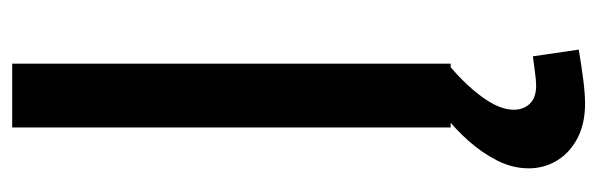

<svg xmlns="http://www.w3.org/2000/svg" viewBox="-338 -388 938 301"><g transform="rotate(-90 130.5 -238.0)"><path d="M118.1 210.7Q86.2 210.7 63.5 198.6Q40.8 186.6 28.7 166.5Q16.6 146.5 16.6 122.5Q16.6 97.1 28.6 73.4Q40.5 49.7 59.2 28.6Q77.9 7.5 98.4 -8.5L175.1 0Q154.6 17.6 139.5 35.3Q124.5 52.9 116.5 68.7Q108.5 84.5 108.5 99Q108.5 114.4 118 124.2Q127.5 134 146.1 134Q154.6 134 168.2 132.1Q181.8 130.3 192.2 128.9L202.7 200.8Q180 204.7 157 207.7Q134 210.7 118.1 210.7ZM80.7 0V-687.4H180.7V0Z"/></g></svg>

Font: TitilliumWeb ExtraLight
Style: Regular
Weight: 400
Designer: Mohamed Gaber, Accademia di Belle Arti di Urbino and others
Foundry: Kief Type Foundry, Accademia di Belle Arti di Urbino and others
Version: Version 3.000; ttfautohint (v1.8.2)